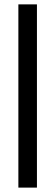

<svg xmlns="http://www.w3.org/2000/svg" viewBox="-20 -731 249 883"><path d="M64.5 131.8V-710.9H149.9V131.8Z"/></svg>

Font: Suwannaphum
Style: Bold
Weight: 700
Designer: Danh Hong
Version: Version 8.002; ttfautohint (v1.8.3)